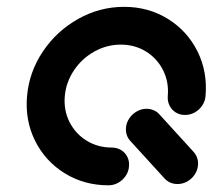

<svg xmlns="http://www.w3.org/2000/svg" viewBox="-20 -542 639 565"><path d="M562.6 -55.9Q561.5 -40.7 552.8 -28Q544.1 -15.2 530.7 -7.8Q517.4 -0.4 502.2 -0.4Q491.1 -0.4 481.3 -4.6Q471.5 -8.9 464.4 -16.7L363.7 -127Q348.9 -143 350.7 -166.3Q351.9 -181.1 360.6 -193.9Q369.3 -206.7 382.8 -214.3Q396.3 -221.9 411.1 -221.9Q422.6 -221.9 432.6 -217.4Q442.6 -213 449.3 -205.2L549.6 -95.2Q556.7 -87.4 560.2 -77.2Q563.7 -67 562.6 -55.9ZM359.6 -52.2Q358.5 -37 349.8 -24.3Q341.1 -11.5 327.8 -4.1Q314.4 3.3 299.3 3.3Q227.8 3.3 170.6 -32Q113.3 -67.4 83.3 -127.6Q53.3 -187.8 59.6 -259.3Q65.9 -330.7 106.5 -390.9Q147 -451.1 210.4 -486.5Q273.7 -521.9 345.2 -521.9Q416.7 -521.9 473.9 -486.5Q531.1 -451.1 561.1 -390.9Q591.1 -330.7 584.8 -259.3Q583.7 -244.1 575 -231.3Q566.3 -218.5 553 -211.1Q539.6 -203.7 524.4 -203.7Q509.3 -203.7 497.2 -211.1Q485.2 -218.5 478.9 -231.3Q472.6 -244.1 473.7 -259.3Q477.4 -300.4 460 -335.2Q442.6 -370 409.6 -390.4Q376.7 -410.7 335.6 -410.7Q294.4 -410.7 257.8 -390.4Q221.1 -370 197.8 -335.2Q174.4 -300.4 170.7 -259.3Q167 -218.1 184.4 -183.3Q201.9 -148.5 234.8 -128.1Q267.8 -107.8 308.9 -107.8Q324.1 -107.8 336.3 -100.4Q348.5 -93 354.8 -80.2Q361.1 -67.4 359.6 -52.2Z"/></svg>

Font: 26F Galaxy Sans Oblique
Style: Regular
Weight: 400
Italic angle: -5°
Designer: C₂₉H₂₅N₃O₅
Version: Version 1.200;FEAKit 1.0